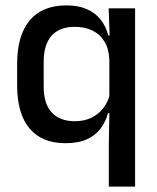

<svg xmlns="http://www.w3.org/2000/svg" viewBox="-20 -520 583 712"><path d="M222.5 11Q135 11 89.2 -44Q43.5 -99 43.5 -204.5V-282Q43.5 -388.5 90 -444.2Q136.5 -500 226.5 -500Q270.5 -500 301.8 -486.2Q333 -472.5 353 -447.5Q373 -422.5 381.5 -388.5H414L385.5 -298Q384 -339 367.2 -366.2Q350.5 -393.5 322.2 -407Q294 -420.5 257 -420.5Q201 -420.5 171.5 -387.8Q142 -355 142 -290V-198.5Q142 -135.5 171.8 -103Q201.5 -70.5 258 -70.5Q292.5 -70.5 319 -83.5Q345.5 -96.5 363 -119Q380.5 -141.5 387 -169.5L408.5 -100.5H380.5Q372.5 -70 354 -44.5Q335.5 -19 303.5 -4Q271.5 11 222.5 11ZM481 172H383.5V17L386 -123.5L385.5 -142.5V-345.5L387 -374.5L383 -489H481Z"/></svg>

Font: Anek Kannada Medium
Style: Regular
Weight: 500
Designer: Vaishnavi Murthy, Maithili Shingre (Kannada) & Yesha Goshar (Latin)
Foundry: Ek Type
Version: Version 1.003